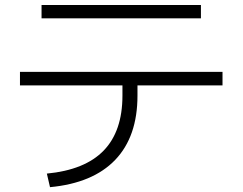

<svg xmlns="http://www.w3.org/2000/svg" viewBox="-20 -732 978 774"><path d="M473.6 -346.7V-387.7H60.5V-442.4H877V-387.7H534.2V-346.7Q534.2 -181.2 444.3 -87.4Q354.5 6.3 181.6 22.5L168.9 -32.2Q322.3 -46.9 397.9 -125Q473.6 -203.1 473.6 -346.7ZM147.5 -711.9H790V-658.2H147.5Z"/></svg>

Font: Pretendard JP Light
Style: Regular
Weight: 300
Designer: Base glyphs from Inter by Rasmus Andersson; Hangeul glyphs from Noto Sans CJK(Source Han Sans) by Jang Soo-young and Kan
Foundry: Kil Hyung-jin
Version: Version 1.309